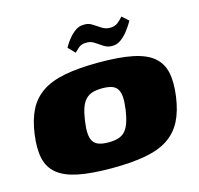

<svg xmlns="http://www.w3.org/2000/svg" viewBox="-97 -752 892 862"><g transform="rotate(-15 348.5 -320.5)"><path d="M320 7Q226 7 164.5 -5.5Q103 -18 69 -46Q35 -74 25 -119Q15 -164 24 -230Q33 -296 56 -341Q79 -386 120.5 -414Q162 -442 227 -454.5Q292 -467 386 -467Q480 -467 541.5 -454.5Q603 -442 636.5 -414Q670 -386 680 -341Q690 -296 681 -230Q672 -164 649 -119Q626 -74 585 -46Q544 -18 479 -5.5Q414 7 320 7ZM336 -109Q363 -109 382 -115Q401 -121 413.5 -135Q426 -149 434 -172.5Q442 -196 447 -230Q452 -265 450.5 -288Q449 -311 440.5 -325Q432 -339 414.5 -345Q397 -351 370 -351Q343 -351 324 -345Q305 -339 292 -325Q279 -311 271 -288Q263 -265 258 -230Q253 -196 254.5 -172.5Q256 -149 265 -135Q274 -121 291.5 -115Q309 -109 336 -109ZM466 -523Q444 -522 426 -533.5Q408 -545 390.5 -557Q373 -569 350 -567Q330 -567 316 -554Q302 -541 297 -536L267 -567Q267 -567 274 -579Q281 -591 294 -607Q307 -623 324.5 -635.5Q342 -648 362 -648Q384 -650 402 -638.5Q420 -627 437.5 -615.5Q455 -604 476 -604Q499 -604 514.5 -617.5Q530 -631 537 -640L567 -613Q567 -613 559 -599.5Q551 -586 537.5 -568.5Q524 -551 505.5 -537Q487 -523 466 -523Z"/></g></svg>

Font: Genos Thin Black
Style: Italic
Weight: 900
Italic angle: -8°
Version: Version 1.010